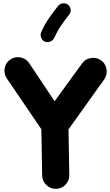

<svg xmlns="http://www.w3.org/2000/svg" viewBox="-20 -1078 678 1181"><path d="M324.2 83.5Q290 84 264.9 59.8Q239.7 35.6 239.3 1.5L234.4 -283.2L22.5 -594.7Q2.9 -622.6 8.5 -657Q14.2 -691.4 42 -710.9Q69.8 -731 104.2 -725.1Q138.7 -719.2 158.2 -691.4L315.9 -455.1L483.4 -686Q502.4 -714.4 537.1 -720.7Q571.8 -727.1 600.1 -708Q628.4 -689 634.8 -654.3Q641.1 -619.6 622.1 -591.3L401.4 -282.2L406.2 -1.5Q406.7 32.7 382.8 57.9Q358.9 83 324.2 83.5ZM398.4 -1048.8Q412.6 -1038.1 414.6 -1019.8Q416.5 -1001.5 405.3 -987.8Q377.9 -953.6 355.5 -920.7Q333 -887.7 313 -844.2Q306.2 -828.6 288.3 -822Q270.5 -815.4 254.9 -822.3Q239.7 -829.1 233.2 -846.7Q226.6 -864.3 233.4 -880.4Q256.3 -931.2 283.2 -969.2Q310.1 -1007.3 337.4 -1041.5Q348.6 -1055.7 366.7 -1057.6Q384.8 -1059.6 398.4 -1048.8Z"/></svg>

Font: Mikhak-DS1-FD Black
Style: Regular
Weight: 900
Designer: Amin Abedi
Version: Version 3.2